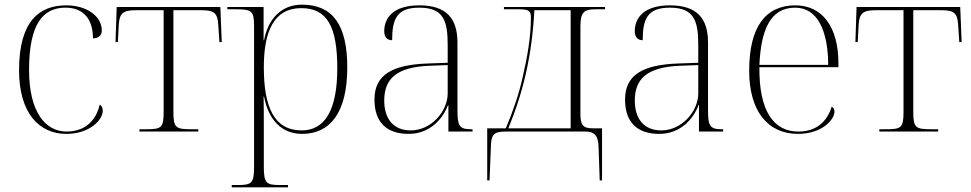

<svg xmlns="http://www.w3.org/2000/svg" viewBox="-20 -566 4177 826"><path d="M265 10C367 10 422 -51 422 -89C422 -102 418 -111 409 -116C394 -51 350 -1 268 0C175 1 105 -85 105 -265C105 -470 169 -533 262 -533C343 -533 380 -479 380 -401C403 -401 418 -413 418 -435C418 -495 355 -543 265 -543C149 -543 62 -475 62 -264C62 -76 151 10 265 10Z M580 0H833V-10H804C738 -10 726 -15 726 -83V-522H847C900 -522 916 -511 919 -459L924 -385H934L928 -536H482L477 -385H487L491 -460C494 -510 511 -522 564 -522H684V-83C684 -15 673 -10 607 -10H580Z M977 240H1219V230H1185C1125 230 1115 222 1115 151V2C1115 -63 1115 -121 1114 -150H1116C1136 -47 1194 10 1280 10C1400 10 1474 -81 1474 -276C1474 -458 1412 -546 1279 -546C1190 -546 1133 -484 1116 -393H1114V-536H958V-526H995C1065 -526 1073 -518 1073 -451V152C1073 222 1063 230 1003 230H977ZM1278 -5C1160 -5 1115 -104 1115 -277C1115 -430 1158 -531 1276 -531C1389 -531 1431 -449 1431 -272C1431 -93 1378 -5 1278 -5Z M1738 10C1830 10 1885 -55 1907 -113H1909V0H2013V-10H2007C1955 -10 1948 -25 1948 -94V-383C1948 -485 1902 -543 1784 -543C1673 -543 1633 -490 1633 -432C1633 -408 1644 -393 1667 -393C1667 -487 1689 -533 1784 -533C1890 -533 1906 -474 1906 -371V-296L1823 -293C1667 -288 1591 -244 1591 -138C1591 -40 1643 10 1738 10ZM1747 -5C1669 -5 1633 -59 1633 -133C1633 -225 1683 -277 1826 -283L1906 -286V-164C1906 -88 1836 -5 1747 -5Z M2076 210H2086L2092 61C2093 11 2108 0 2155 0H2499C2532 0 2553 12 2555 63L2560 210H2570V-14H2528C2486 -14 2477 -31 2477 -77V-453C2477 -512 2492 -526 2539 -526H2583V-536H2148V-526H2211C2255 -526 2264 -520 2264 -491C2264 -408 2249 -323 2229 -236C2213 -162 2186 -85 2156 -14H2076ZM2167 -14C2231 -170 2268 -323 2279 -522H2435V-14Z M2816 10C2908 10 2963 -55 2985 -113H2987V0H3091V-10H3085C3033 -10 3026 -25 3026 -94V-383C3026 -485 2980 -543 2862 -543C2751 -543 2711 -490 2711 -432C2711 -408 2722 -393 2745 -393C2745 -487 2767 -533 2862 -533C2968 -533 2984 -474 2984 -371V-296L2901 -293C2745 -288 2669 -244 2669 -138C2669 -40 2721 10 2816 10ZM2825 -5C2747 -5 2711 -59 2711 -133C2711 -225 2761 -277 2904 -283L2984 -286V-164C2984 -88 2914 -5 2825 -5Z M3413 10C3516 10 3570 -51 3570 -86C3570 -96 3566 -103 3558 -107C3537 -40 3490 0 3414 0C3310 0 3245 -86 3247 -277H3587V-294C3587 -452 3516 -543 3402 -543C3274 -543 3203 -451 3203 -262C3203 -88 3283 10 3413 10ZM3543 -287H3247C3254 -440 3295 -533 3401 -533C3495 -533 3542 -438 3543 -287Z M3763 0H4016V-10H3987C3921 -10 3909 -15 3909 -83V-522H4030C4083 -522 4099 -511 4102 -459L4107 -385H4117L4111 -536H3665L3660 -385H3670L3674 -460C3677 -510 3694 -522 3747 -522H3867V-83C3867 -15 3856 -10 3790 -10H3763Z"/></svg>

Font: Noto Serif Display ExtraLight
Style: Regular
Weight: 200
Designer: Monotype Design Team
Foundry: Monotype Imaging Inc.
Version: Version 2.009